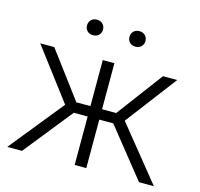

<svg xmlns="http://www.w3.org/2000/svg" viewBox="-103 -823 974 934"><g transform="rotate(15 383.5 -355.5)"><path d="M480 -244.1H409.7V0H351.1V-244.1H281.2L85.9 0H11.7L230.5 -271L36.1 -528.3H106.9L280.3 -296.4H351.1V-528.3H409.7V-296.4H481L654.3 -528.3H726.1L530.8 -271L750 0H675.3ZM233.4 -671.4Q233.4 -688 244.1 -699.5Q254.9 -710.9 273.4 -710.9Q292 -710.9 303 -699.5Q314 -688 314 -671.4Q314 -655.3 303 -644Q292 -632.8 273.4 -632.8Q254.9 -632.8 244.1 -644Q233.4 -655.3 233.4 -671.4ZM447.3 -670.9Q447.3 -687.5 458 -699Q468.8 -710.4 487.3 -710.4Q505.9 -710.4 516.8 -699Q527.8 -687.5 527.8 -670.9Q527.8 -654.8 516.8 -643.6Q505.9 -632.3 487.3 -632.3Q468.8 -632.3 458 -643.6Q447.3 -654.8 447.3 -670.9Z"/></g></svg>

Font: SteelSelectRoboto
Style: Regular
Weight: 300
Designer: Google
Version: Version 2.137; 2017